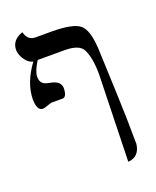

<svg xmlns="http://www.w3.org/2000/svg" viewBox="-144 -651 764 943"><g transform="rotate(-20 238.0 -179.0)"><path d="M164.1 -192.9Q164.1 -192.9 107.9 -192.9Q100.6 -192.9 72.3 -182.6Q62 -179.2 54.2 -179.2Q25.9 -181.6 24.9 -237.8Q25.4 -323.7 90.8 -413.1Q61 -419.4 41 -457.5Q31.2 -477.5 30.8 -495.1Q30.8 -543.9 83.5 -564.9Q90.3 -567.4 89.8 -566.9Q97.7 -530.3 127.4 -522.5Q133.3 -521 138.2 -521H225.1Q338.9 -521 374 -490.2Q405.8 -461.9 412.1 -373Q412.6 -364.7 413.1 -356.9L421.9 -131.8Q427.7 4.9 428.2 140.1Q420.4 204.1 360.8 209L373 -245.1Q372.6 -331.1 349.1 -377Q330.1 -412.6 256.8 -413.1H113.8Q83 -364.7 83 -335.9Q83 -304.2 106.9 -293.9Q119.6 -288.6 140.1 -285.2Q186 -274.9 187 -240.2Q186 -193.8 164.1 -192.9Z"/></g></svg>

Font: Linux Biolinum Capitals O
Style: Small Caps
Weight: 400
Designer: Philipp H. Poll
Foundry: Philipp H. Poll
Version: Version 1.0.4